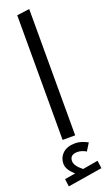

<svg xmlns="http://www.w3.org/2000/svg" viewBox="-194 -796 613 1090"><g transform="rotate(-20 112.5 -251.5)"><path d="M149 -763V0H73V-753ZM219 179 225 226 16 260 10 214 75 203Q31 165 31 130Q31 92 57.5 67Q84 42 134 42Q167 42 208 64L180 109Q153 93 128 93Q82 93 82 132Q82 160 126 195Z"/></g></svg>

Font: FiraGO Book
Style: Regular
Weight: 350
Designer: bBox Type
Foundry: bBox Type GmbH
Version: Version 1.001;PS 001.001;hotconv 1.0.88;makeotf.lib2.5.64775